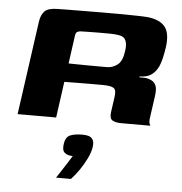

<svg xmlns="http://www.w3.org/2000/svg" viewBox="-52 -512 775 816"><g transform="rotate(5 336.0 -103.5)"><path d="M347.3 -154.9Q347.3 -154.9 327.6 -154.9Q307.9 -154.9 277.9 -154.6Q247.9 -154.3 216.5 -153.9L195.1 0H30.7L86.6 -398.9Q90.6 -427.9 105.5 -443.8Q120.4 -459.7 160.3 -460Q175.3 -460.3 205.7 -460.7Q236.2 -461 274.8 -461.2Q313.4 -461.3 355.1 -461.7Q396.7 -462 434.8 -461.7Q473 -461.3 501.9 -460.7Q530.8 -460 542.8 -459Q595.9 -454 619.1 -426.4Q642.2 -398.9 633.5 -337Q625.2 -281.2 613.2 -255.4Q601.2 -229.6 580.5 -216.3Q573 -211.2 560.2 -207.9Q547.4 -204.7 533 -204.7L532.3 -200.9Q539.2 -200.9 547.5 -200.9Q555.9 -200.9 562 -200.2Q587 -195.2 596.5 -183.8Q606 -172.3 607 -156.8Q608 -141.4 605.3 -125.4L592.8 -36.6Q589.7 -18.2 592.8 -9.6Q595.9 -1 596.9 0H474.1Q448.6 0 435.3 -7.8Q422 -15.6 425.4 -42L434.7 -107.6Q439.7 -138.6 427 -146.8Q414.3 -154.9 380.3 -154.9ZM227.8 -233.4Q237.9 -233.4 260.4 -232.9Q282.8 -232.4 309.6 -232.3Q336.3 -232.1 359.1 -232.1Q381.9 -232.1 391.7 -232.1Q415.6 -232.1 436.2 -247.7Q456.8 -263.3 462.3 -306Q467.3 -335.5 459.3 -352.6Q451.3 -369.6 428.1 -372.2Q413.7 -374.6 390.2 -374.9Q366.8 -375.2 341.5 -375Q316.2 -374.9 295.2 -374.4Q274.3 -373.9 264.1 -373.6Q262.2 -373.6 254.7 -370.9Q247.2 -368.3 244.8 -356.2ZM216.9 254.7Q230.4 234.1 240.4 218.9Q250.4 203.7 259.7 189.1Q269 174.5 279.6 157.1Q276.6 157.1 272.5 156.8Q268.4 156.4 265.3 155.7Q252.1 153.7 243 144.8Q233.9 136 236.9 110.8Q241 79.2 260.9 71Q280.8 62.9 313.9 62.9Q327.7 62.9 339.2 66.1Q350.6 69.3 357.2 79.8Q363.9 90.4 360.8 111.5Q357.5 134.5 344.6 160.7Q331.8 187 314.9 211.6Q297.9 236.3 280.5 254.7Z"/></g></svg>

Font: Genos Thin
Style: Italic
Weight: 100
Italic angle: -8°
Designer: Robert E. Leuschke
Foundry: Robert E. Leuschke
Version: Version 1.010